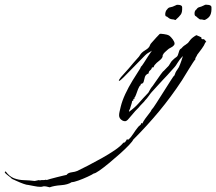

<svg xmlns="http://www.w3.org/2000/svg" viewBox="-496 -483 922 819"><path d="M-284 316Q-291 314 -298.5 312.5Q-306 311 -312 312Q-316 314 -323 314Q-335 314 -351.5 310.5Q-368 307 -375 306Q-382 306 -396 301Q-410 296 -424 289.5Q-438 283 -445 280Q-450 274 -462 265.5Q-474 257 -476 251L-472 248Q-456 270 -436 277.5Q-416 285 -393.5 285.5Q-371 286 -348 289L-329 285L-326 287Q-323 285 -317 285Q-311 285 -308 285Q-307 285 -303.5 284.5Q-300 284 -301 283L-297 285Q-295 284 -282.5 280.5Q-270 277 -254 273Q-238 269 -225.5 266Q-213 263 -212 263Q-206 254 -190.5 252Q-175 250 -166 246Q-149 238 -121 223.5Q-93 209 -62.5 192Q-32 175 -7 158Q18 141 30 126L37 124L44 114L45 111L51 113Q62 104 72.5 87.5Q83 71 93 59Q96 55 101 51.5Q106 48 106 43V42H107L111 44Q115 35 124 22.5Q133 10 141.5 -0.5Q150 -11 150 -14Q157 -21 171.5 -44Q186 -67 203 -93.5Q220 -120 232.5 -140Q245 -160 248 -161Q252 -175 260 -185.5Q268 -196 272 -208Q275 -216 278 -224.5Q281 -233 283 -240L284 -244Q271 -231 262 -216Q253 -201 248 -196Q228 -173 217.5 -162Q207 -151 200 -143.5Q193 -136 182.5 -124.5Q172 -113 151 -90Q144 -82 137.5 -72.5Q131 -63 123 -55Q119 -49 113 -43.5Q107 -38 102 -32Q95 -23 88 -16.5Q81 -10 73 0L49 28Q43 34 37 34Q32 34 26 31Q12 23 12 9Q12 2 14 -6.5Q16 -15 19 -28Q25 -53 38.5 -82Q52 -111 69.5 -139.5Q87 -168 102 -191Q105 -195 104 -197Q109 -201 117.5 -214.5Q126 -228 136 -243.5Q146 -259 152 -267Q145 -262 138 -258.5Q131 -255 123 -247L31 -153Q16 -138 12 -138Q11 -138 11 -139Q11 -143 20 -154L54 -192Q61 -200 72.5 -214Q84 -228 91 -235Q97 -241 100.5 -247Q104 -253 109 -258Q114 -263 123 -268.5Q132 -274 136 -278Q142 -284 143.5 -289.5Q145 -295 151 -301Q165 -317 172 -324.5Q179 -332 185 -338Q188 -340 203.5 -337.5Q219 -335 222 -333Q226 -332 234 -323.5Q242 -315 246.5 -305.5Q251 -296 246 -290Q240 -283 232 -279.5Q224 -276 218 -270Q213 -265 207.5 -260.5Q202 -256 199 -249H198Q200 -237 185 -225.5Q170 -214 164 -206Q161 -203 159 -196H158L152 -195Q151 -188 144.5 -183Q138 -178 138 -170Q125 -165 122 -154.5Q119 -144 117 -135Q115 -126 104 -125Q104 -124 104.5 -122Q105 -120 104 -120Q98 -116 93 -103Q88 -90 84 -78.5Q80 -67 77 -67Q77 -66 77 -66Q78 -65 78.5 -64.5Q79 -64 79 -64Q79 -63 75.5 -62Q72 -61 72 -53H68Q67 -46 64.5 -38.5Q62 -31 60 -24Q59 -19 56.5 -15Q54 -11 54 -6Q78 -23 94 -41Q103 -52 114.5 -64Q126 -76 137 -88Q141 -96 146 -104Q151 -112 155 -116Q158 -120 168.5 -135.5Q179 -151 189.5 -165.5Q200 -180 202 -180L224 -203Q227 -207 230.5 -213.5Q234 -220 238 -224Q243 -229 247.5 -233Q252 -237 258 -241Q263 -245 266.5 -259.5Q270 -274 277 -276Q279 -279 284.5 -284Q290 -289 294 -291L306 -300Q317 -316 327 -323.5Q337 -331 342 -333L362 -324Q363 -324 363 -323V-319Q363 -318 365 -316.5Q367 -315 374 -316Q381 -310 384 -304L380 -302Q375 -289 364.5 -275Q354 -261 345 -249Q344 -245 340 -239.5Q336 -234 337 -229Q334 -227 326.5 -215Q319 -203 309.5 -188Q300 -173 292 -159.5Q284 -146 280 -140Q234 -70 182.5 -8Q131 54 72 113Q70 119 54.5 135.5Q39 152 16 172.5Q-7 193 -30.5 212.5Q-54 232 -72 244.5Q-90 257 -96 257Q-103 262 -122.5 271Q-142 280 -161.5 287Q-181 294 -190 294Q-207 305 -236 307Q-265 309 -284 316ZM378 -398H376Q374 -398 370.5 -398.5Q367 -399 367 -400H360Q357 -400 354.5 -401.5Q352 -403 345 -409Q343 -412 338 -414.5Q333 -417 334 -429Q335 -438 342 -443Q347 -451 354.5 -452.5Q362 -454 376 -461Q378 -463 383 -463Q385 -463 388 -462.5Q391 -462 394 -462Q406 -460 406 -452Q407 -431 401 -418.5Q395 -406 378 -398ZM253 -398Q252 -397 249.5 -398Q247 -399 247 -400H243Q239 -400 233 -401.5Q227 -403 220 -409Q218 -412 213 -413Q208 -414 209 -426Q211 -438 217 -443Q222 -451 230.5 -452Q239 -453 253 -460Q258 -463 261 -462.5Q264 -462 269 -462Q281 -460 281 -452Q282 -431 275.5 -421.5Q269 -412 253 -398Z"/></svg>

Font: Cherish
Style: Regular
Weight: 400
Designer: Robert E. Leuschke
Foundry: Robert E. Leuschke
Version: Version 1.005